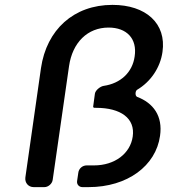

<svg xmlns="http://www.w3.org/2000/svg" viewBox="-20 -767 694 787"><path d="M441 -747C282 -747 171 -645 148 -488L84 -40C81 -18 96 0 118 0H162C178 0 194 -14 196 -30L263 -496C277 -593 339 -654 425 -654C499 -654 543 -609 532 -536C523 -470 474 -425 405 -415C391 -413 371 -397 369 -383L362 -331C361 -328 364 -325 367 -325H374C475 -325 535 -282 524 -207C514 -138 451 -89 365 -89H335C318 -89 303 -76 301 -59L296 -25C294 -11 304 0 318 0H343C503 0 619 -88 636 -210C648 -292 608 -345 542 -370C533 -374 534 -394 542 -399C598 -432 637 -490 646 -554C663 -671 578 -747 441 -747Z"/></svg>

Font: Trueno
Style: RoundIt
Weight: 400
Designer: Julieta Ulanovsky, Jasper
Foundry: Julieta Ulanovsky, Cannot Into Space Fonts
Version: Version 3.001